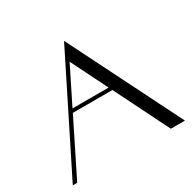

<svg xmlns="http://www.w3.org/2000/svg" viewBox="-156 -896 1091 1070"><g transform="rotate(-30 390.0 -361.0)"><path d="M650.4 0Q680.7 0 741.2 0Q621.1 -240.2 379.9 -721.7Q259.8 -480.5 19.5 0Q29.3 0 47.9 0Q106.4 -116.2 221.7 -349.6Q306.6 -349.6 476.6 -349.6Q534.2 -232.4 650.4 0ZM232.4 -372.1Q271.5 -449.2 348.6 -605.5Q387.7 -527.3 464.8 -372.1Q387.7 -372.1 232.4 -372.1Z"/></g></svg>

Font: Suave
Style: Regular
Weight: 400
Designer: Manu Ambady
Version: Version 1.0